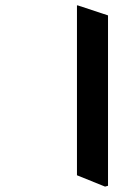

<svg xmlns="http://www.w3.org/2000/svg" viewBox="-20 -648 479 711"><path d="M369 43 380 40V-591L268 -628H265V1Z"/></svg>

Font: Noto Serif Bengali SemiCondensed Black
Style: Regular
Weight: 900
Width: 4
Designer: Juan Bruce, Universal Thirst, Indian Type Foundry and the Monotype Design Team.
Foundry: Monotype Imaging Inc.
Version: Version 2.003